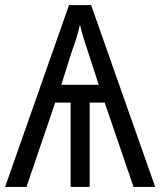

<svg xmlns="http://www.w3.org/2000/svg" viewBox="-21 -734 630 754"><path d="M336.9 -713.9 588.4 0H503.4L390.1 -331.1H331.1V0H256.3V-331.1H195.8L83 0H-1L250 -713.9ZM293 -637.7Q290.5 -627 287.4 -614Q284.2 -601.1 280 -587.4Q275.9 -573.7 271.2 -560.3Q266.6 -546.9 262.2 -535.2L219.7 -400.9H366.7L321.8 -539.6Q317.9 -550.8 314 -562.7Q310.1 -574.7 306.4 -586.9Q302.7 -599.1 299.3 -611.8Q295.9 -624.5 293 -637.7Z"/></svg>

Font: Open Sans SemiCondensed
Style: Regular
Weight: 400
Width: 4
Designer: Monotype Design Team
Foundry: Monotype Imaging Inc.
Version: Version 3.000